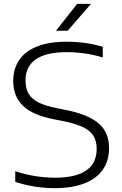

<svg xmlns="http://www.w3.org/2000/svg" viewBox="-20 -965 633 994"><path d="M59 -23.5V-78.5Q110 -61.5 163 -53.2Q216 -45 264.5 -45Q480.5 -45 480.5 -195Q480.5 -236.5 462.5 -263.8Q444.5 -291 406 -308.5Q367.5 -326 302.5 -339L261.5 -347Q151 -368 99.8 -416.5Q48.5 -465 48.5 -546Q48.5 -609 79.5 -654.5Q110.5 -700 172.2 -724.5Q234 -749 325 -749Q426.5 -749 512 -722.5V-667.5Q422 -695 324.5 -695Q218 -695 165 -657.5Q112 -620 112 -549Q112 -507.5 128 -480Q144 -452.5 179.5 -434.5Q215 -416.5 276 -404.5L317.5 -396.5Q398.5 -380.5 448.5 -354.2Q498.5 -328 521.5 -289.8Q544.5 -251.5 544.5 -198Q544.5 -132 511.5 -85.5Q478.5 -39 415.5 -15Q352.5 9 263.5 9Q212 9 159.2 0.8Q106.5 -7.5 59 -23.5ZM270 -806 379.5 -945H451L330.5 -806Z"/></svg>

Font: Encode Sans Expanded Light
Style: Regular
Weight: 300
Width: 7
Designer: Multiple Designers
Foundry: Impallari Type
Version: Version 2.000